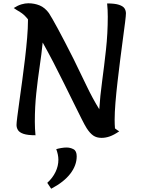

<svg xmlns="http://www.w3.org/2000/svg" viewBox="-20 -822 861 1174"><path d="M81 -58Q81 -71 86 -110Q91 -149 99 -206.5Q107 -264 116 -330Q125 -396 133 -463.5Q141 -531 146 -591.5Q151 -652 151 -695Q151 -700 151 -704Q127 -734 102.5 -748.5Q78 -763 64 -773Q89 -789 111.5 -795.5Q134 -802 153 -802Q190 -802 222 -789Q254 -776 279 -742Q296 -716 334.5 -645Q373 -574 430 -461Q469 -382 507.5 -301Q546 -220 587 -154Q592 -233 604.5 -325.5Q617 -418 628 -518Q639 -618 639 -720Q639 -740 638 -761Q637 -782 635 -801Q683 -801 708 -792.5Q733 -784 741.5 -770.5Q750 -757 750 -740Q750 -727 745 -686.5Q740 -646 732 -587.5Q724 -529 715.5 -461Q707 -393 699 -324.5Q691 -256 686 -195Q681 -134 681 -90Q681 -76 681.5 -62.5Q682 -49 683 -37Q696 -26 709 -19Q677 3 651.5 12Q626 21 601 21Q571 21 550.5 7Q530 -7 510 -38Q499 -55 478.5 -96Q458 -137 430.5 -192.5Q403 -248 371.5 -312Q340 -376 306.5 -440.5Q273 -505 241 -562Q234 -492 222.5 -415Q211 -338 202 -253.5Q193 -169 193 -78Q193 -57 194 -36Q195 -15 197 5Q149 5 124 -3.5Q99 -12 90 -26.5Q81 -41 81 -58ZM324 90Q337 86 354.5 83Q372 80 387 80Q410 80 429.5 90.5Q449 101 449 134Q449 189 410 240Q371 291 293 332L269 296Q302 266 319.5 229.5Q337 193 337 155Q337 139 333.5 122.5Q330 106 324 90Z"/></svg>

Font: Merienda SemiBold
Style: Regular
Weight: 600
Designer: Eduardo Rodriguez Tunni
Foundry: Eduardo Rodriguez Tunni
Version: Version 2.001; ttfautohint (v1.8.4.7-5d5b)